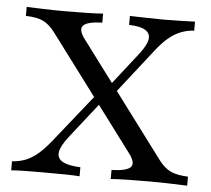

<svg xmlns="http://www.w3.org/2000/svg" viewBox="-45 -620 733 668"><g transform="rotate(5 321.0 -285.5)"><path d="M365.3 0V-31.5Q417.7 -33.1 431.5 -47.6Q445.2 -62.1 421.8 -93.5L124.2 -491.1Q104 -517.7 82.3 -528.2Q60.5 -538.7 21.8 -539.5V-571Q45.2 -570.2 78.6 -569Q112.1 -567.7 152.4 -567.7Q201.6 -567.7 234.7 -568.5Q267.7 -569.4 288.7 -571V-539.5Q237.1 -537.9 223 -523.4Q208.9 -508.9 232.3 -477.4L529.8 -79.8Q550 -53.2 572.2 -43.1Q594.4 -33.1 632.3 -31.5V0Q609.7 -0.8 575.8 -2Q541.9 -3.2 500.8 -3.2Q451.6 -3.2 418.5 -2.4Q385.5 -1.6 365.3 0ZM17.7 0V-31.5Q43.5 -33.1 64.9 -41.5Q86.3 -50 106.9 -67.3Q127.4 -84.7 150.8 -113.7L294.4 -293.5L316.9 -272.6L206.5 -132.3Q180.6 -99.2 177.4 -77.4Q174.2 -55.6 194.4 -44.4Q214.5 -33.1 256.5 -31.5V0Q236.3 -1.6 202.4 -2Q168.5 -2.4 125.8 -2.4Q92.7 -2.4 66.5 -2Q40.3 -1.6 17.7 0ZM343.5 -286.3 316.9 -303.2 427.4 -444.4Q451.6 -475.8 454.4 -496Q457.3 -516.1 439.5 -527.4Q421.8 -538.7 382.3 -539.5V-571Q413.7 -570.2 443.1 -569.4Q472.6 -568.5 503.2 -568.5Q536.3 -568.5 562.1 -569.4Q587.9 -570.2 609.7 -571V-539.5Q583.9 -537.9 562.1 -529Q540.3 -520.2 520.2 -503.2Q500 -486.3 477.4 -457.3Z"/></g></svg>

Font: Playfair 12pt
Style: Regular
Weight: 400
Designer: Claus Eggers Sørensen
Foundry: Claus Eggers Sørensen
Version: Version 2.000;gftools[0.9.28]